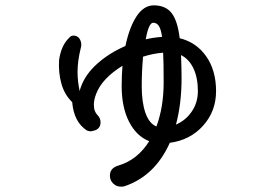

<svg xmlns="http://www.w3.org/2000/svg" viewBox="-20 -620 1040 718"><path d="M615 -86Q559 39 444 77Q440 78 432 78Q415 78 403 66Q391 54 391 37Q391 8 423 -1Q494 -22 538 -92Q490 -111 462.5 -165Q435 -219 435 -298Q435 -338 438 -374Q362 -327 340 -270Q331 -247 331 -229Q331 -214 335 -204.5Q339 -195 350 -183Q356 -174 356 -162Q356 -149 348.5 -141Q341 -133 329 -131Q323 -129 319 -129Q313 -129 305 -132Q256 -164 250 -238Q221 -266 209.5 -307.5Q198 -349 201 -396Q209 -451 239 -479Q245 -487 256 -487Q269 -486 276 -477Q283 -468 284 -455Q284 -445 282 -440Q270 -392 270 -351Q270 -316 278 -279Q279 -283 280 -287.5Q281 -292 283 -296Q300 -343 344.5 -382.5Q389 -422 449 -448Q464 -519 491 -559.5Q518 -600 555 -600Q599 -600 621.5 -571.5Q644 -543 652 -477Q714 -462 751 -409.5Q788 -357 788 -279Q788 -204 739.5 -150Q691 -96 615 -86ZM525 -473Q555 -480 586 -482Q582 -511 574 -523Q566 -535 553 -535Q536 -535 525 -473ZM565 -147Q592 -220 592 -312Q592 -394 590 -423Q552 -420 515 -408Q510 -353 510 -298Q510 -237 524 -197.5Q538 -158 565 -147ZM720 -279Q720 -329 703.5 -364Q687 -399 657 -414Q659 -362 659 -328Q659 -232 638 -154Q675 -170 697.5 -203.5Q720 -237 720 -279Z"/></svg>

Font: Tsukimi Rounded Medium
Style: Regular
Weight: 500
Designer: Takashi Funayama
Foundry: Takashi Funayama
Version: Version 1.032; ttfautohint (v1.8.3)